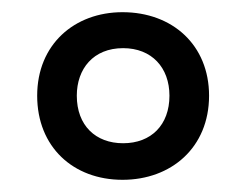

<svg xmlns="http://www.w3.org/2000/svg" viewBox="-20 -743 404 315"><path d="M181 -448C261 -448 323 -501 323 -586C323 -669 263 -723 181 -723C102 -723 41 -670 41 -586C41 -502 100 -448 181 -448ZM182 -508C137 -508 106 -537 106 -586C106 -630 133 -664 182 -664C229 -664 258 -632 258 -586C258 -538 228 -508 182 -508Z"/></svg>

Font: Noto Sans Arabic UI XCn Md
Style: Regular
Weight: 500
Width: 2
Designer: Monotype Design Team, Nadine Chahine and Nizar Qandah
Foundry: Monotype Imaging Inc.
Version: Version 2.010